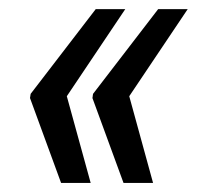

<svg xmlns="http://www.w3.org/2000/svg" viewBox="-20 -465 436 425"><path d="M127.9 -252 180.7 -60.1H115.2L46.4 -248L46.9 -251L47.4 -254.4L47.9 -257.3L191.9 -444.8H257.3ZM266.1 -252 318.8 -60.1H253.4L184.6 -248L185.1 -251L185.5 -254.4L186 -257.3L330.1 -444.8H395.5Z"/></svg>

Font: RobotoCondensed-Italic
Style: Italic
Weight: 400
Designer: Google
Version: Version 1.200311; 2013